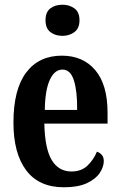

<svg xmlns="http://www.w3.org/2000/svg" viewBox="-20 -784 509 814"><path d="M251 10Q145 10 91 -62Q37 -134 37 -264Q37 -405 91 -476.5Q145 -548 242 -548Q332 -548 384 -486.5Q436 -425 436 -306V-260H168Q170 -155 199 -106Q228 -57 283 -57Q325 -57 351 -82Q377 -107 391 -141Q403 -137 411.5 -127.5Q420 -118 420 -101Q420 -77 403 -51Q386 -25 348.5 -7.5Q311 10 251 10ZM307 -318Q308 -396 293.5 -442.5Q279 -489 245 -489Q211 -489 191 -445Q171 -401 170 -318ZM245 -632Q214 -632 193.5 -648Q173 -664 173 -698Q173 -733 193.5 -748.5Q214 -764 245 -764Q274 -764 295.5 -748.5Q317 -733 317 -698Q317 -664 295.5 -648Q274 -632 245 -632Z"/></svg>

Font: Noto Serif Armenian ExtraCondensed
Style: Bold
Weight: 700
Width: 2
Designer: Monotype Design Team
Foundry: Monotype Imaging Inc.
Version: Version 2.008; ttfautohint (v1.8.4.7-5d5b)